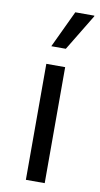

<svg xmlns="http://www.w3.org/2000/svg" viewBox="-87 -793 435 833"><g transform="rotate(10 131.0 -376.5)"><path d="M90 0V-511H173V0ZM98 -590 175 -753H259V-750L162 -590Z"/></g></svg>

Font: Chivo Medium Light
Style: Regular
Weight: 300
Version: Version 2.002